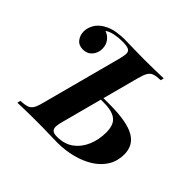

<svg xmlns="http://www.w3.org/2000/svg" viewBox="-161 -917 1126 1126"><g transform="rotate(45 402.0 -354.0)"><path d="M284 -690Q252 -690 221 -683.5Q190 -677 171 -663Q197 -655 215 -632Q233 -609 233 -576Q233 -541 211.5 -516.5Q190 -492 155 -492Q120 -492 101.5 -515.5Q83 -539 83 -571Q83 -599 98.5 -627.5Q114 -656 147 -676Q183 -697 220.5 -702.5Q258 -708 283 -708Q309 -708 352 -706.5Q395 -705 448 -705Q491 -705 534.5 -706Q578 -707 610 -708L605 -688Q571 -687 552 -680.5Q533 -674 522.5 -656.5Q512 -639 502 -602L370 -106Q364 -84 362 -65Q360 -46 370 -34.5Q380 -23 409 -23Q471 -23 512 -53.5Q553 -84 574.5 -134.5Q596 -185 596 -246Q596 -283 584 -308Q572 -333 542 -346Q512 -359 459 -359H401L405 -376H489Q565 -376 618 -366.5Q671 -357 702.5 -338Q734 -319 748 -291.5Q762 -264 762 -229Q762 -174 736 -131.5Q710 -89 664.5 -60Q619 -31 559.5 -15.5Q500 0 434 0Q403 0 362.5 -1.5Q322 -3 259 -3Q233 -3 204 -2.5Q175 -2 148.5 -1.5Q122 -1 104 0L108 -20Q142 -22 161 -28Q180 -34 191 -52Q202 -70 211 -106L343 -602Q353 -639 352.5 -657.5Q352 -676 336 -683Q320 -690 284 -690Z"/></g></svg>

Font: Playfair Display
Style: Bold Italic
Weight: 700
Italic angle: -14°
Designer: Claus Eggers Sørensen
Foundry: Claus Eggers Sørensen
Version: Version 1.203